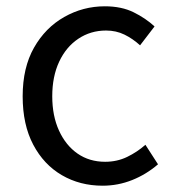

<svg xmlns="http://www.w3.org/2000/svg" viewBox="-20 -577 550 610"><path d="M306 13Q234 13 176.5 -20.5Q119 -54 85.5 -117.5Q52 -181 52 -271Q52 -362 88 -425.5Q124 -489 184 -523Q244 -557 313 -557Q366 -557 404.5 -538Q443 -519 471 -493L425 -433Q402 -454 375.5 -467Q349 -480 317 -480Q268 -480 229 -454Q190 -428 168 -381Q146 -334 146 -271Q146 -209 167.5 -162Q189 -115 226.5 -89Q264 -63 314 -63Q352 -63 384 -78.5Q416 -94 442 -117L482 -55Q445 -23 400 -5Q355 13 306 13Z"/></svg>

Font: Noto Sans JP Thin
Style: Regular
Weight: 400
Version: Version 2.004-H2;hotconv 1.0.118;makeotfexe 2.5.65603